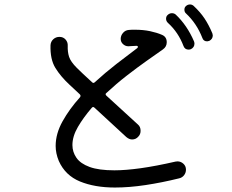

<svg xmlns="http://www.w3.org/2000/svg" viewBox="-20 -831 1040 859"><path d="M930 -682Q932 -676 932 -673Q932 -656 916 -648Q910 -646 907 -646Q890 -646 885 -662Q860 -726 812 -771Q805 -777 805 -788Q805 -797 811 -803Q819 -811 830 -811Q839 -811 846 -805Q876 -777 895 -748.5Q914 -720 930 -682ZM766 -766Q817 -718 848 -646Q850 -640 850 -636Q850 -619 834 -611Q828 -609 824 -609Q807 -609 801 -625Q778 -686 732 -728Q723 -736 723 -747Q723 -757 729 -763Q738 -772 749 -772Q759 -772 766 -766ZM765 -108Q768 -109 774 -109Q789 -109 800.5 -98.5Q812 -88 812 -72Q812 -58 803.5 -47Q795 -36 781 -33Q704 -14 631 -3Q558 8 494 8Q404 8 338 -19Q272 -46 243 -111Q229 -145 229 -178Q229 -233 260 -288.5Q291 -344 338 -396Q343 -403 337 -409L292 -451Q251 -489 227.5 -527.5Q204 -566 206 -629Q207 -645 218.5 -655.5Q230 -666 246 -666Q263 -666 273.5 -654Q284 -642 283 -626Q282 -599 289 -577Q296 -555 324 -527Q333 -518 351 -501Q369 -484 392 -463Q398 -457 404 -463Q451 -506 500.5 -544.5Q550 -583 593 -615Q597 -618 597 -621Q597 -626 590 -626Q581 -626 571.5 -625Q562 -624 554 -624Q541 -624 530.5 -633.5Q520 -643 520 -657Q520 -672 530.5 -684Q541 -696 556 -697Q564 -698 570.5 -698Q577 -698 584 -698Q621 -698 651.5 -691.5Q682 -685 705 -675Q726 -666 726 -642Q726 -622 709 -610Q679 -589 636.5 -559Q594 -529 547 -492.5Q500 -456 456 -415Q449 -410 456 -403L597 -274Q609 -264 609 -246Q609 -230 599 -220Q588 -207 571 -207Q558 -207 545 -218L403 -349Q396 -356 390 -348Q353 -305 328.5 -263Q304 -221 304 -182Q304 -151 322 -125Q340 -99 381 -84Q422 -69 492 -69Q542 -69 610 -78.5Q678 -88 765 -108Z"/></svg>

Font: Kiwi Maru
Style: Regular
Weight: 400
Designer: Hiroki-Chan
Version: Version 1.100